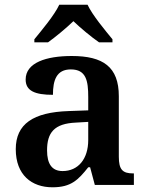

<svg xmlns="http://www.w3.org/2000/svg" viewBox="-20 -786 625 816"><path d="M126 -606H184C215 -628 262 -667 292 -696C322 -667 369 -628 401 -606H458V-619C427 -657 373 -721 352 -766H232C211 -721 157 -657 126 -619ZM203 10C282 10 312 -21 355 -75H363L383 0H549V-49H546C501 -49 485 -65 485 -120V-377C485 -502 418 -548 285 -548C177 -548 89 -520 89 -448C89 -400 128 -383 205 -383C205 -445 220 -491 281 -491C346 -491 355 -443 355 -374V-317L272 -314C121 -309 47 -259 47 -152C47 -42 115 10 203 10ZM246 -59C201 -59 180 -89 180 -147C180 -222 210 -261 303 -265L355 -268V-191C355 -110 312 -59 246 -59Z"/></svg>

Font: Noto Serif Semi
Style: Regular
Weight: 600
Designer: Monotype Design Team
Foundry: Monotype Imaging Inc.
Version: Version 1.002